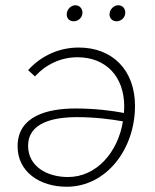

<svg xmlns="http://www.w3.org/2000/svg" viewBox="-20 -707 589 731"><path d="M280 -526C206 -526 138 -496 87 -440L113 -416C155 -462 212 -489 275 -489C383 -489 453 -416 453 -301L452 -277C404 -286 340 -294 268 -294C160 -294 47 -265 47 -150C47 -52 132 4 234 4C384 4 494 -138 494 -304C494 -439 409 -526 280 -526ZM261 -626C278 -626 294 -640 294 -659C294 -674 283 -687 267 -687C250 -687 234 -671 234 -652C234 -637 244 -626 261 -626ZM424 -626C441 -626 457 -640 457 -659C457 -674 447 -687 430 -687C413 -687 397 -671 397 -652C397 -637 408 -626 424 -626ZM87 -152C87 -240 183 -261 273 -261C342 -261 403 -253 448 -245C429 -127 347 -33 239 -33C158 -33 87 -74 87 -152Z"/></svg>

Font: Fixel Text 20240404 ExtraLight
Style: Italic
Weight: 200
Width: 4
Italic angle: -10°
Designer: AlfaBravo + MacPaw
Foundry: Kyrylo Tkachov, Marchela Mozhyna, Serhii Makarenko, Maria Weinstein, Zakhar Kryvoshyya
Version: Version 1.211;Glyphs 3.2 (3225)